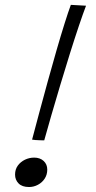

<svg xmlns="http://www.w3.org/2000/svg" viewBox="-20 -756 394 790"><path d="M162 -178.5Q157 -178.5 146.5 -178.8Q136 -179 126 -179.8Q116 -180.5 112 -181.5Q124.5 -229 141.2 -291.2Q158 -353.5 176.2 -420Q194.5 -486.5 212.5 -548.8Q230.5 -611 246 -660.2Q261.5 -709.5 271.5 -736L334 -732.5Q322.5 -702.5 305 -650.8Q287.5 -599 267.5 -535.2Q247.5 -471.5 227.8 -405.5Q208 -339.5 190.8 -280Q173.5 -220.5 162 -178.5ZM99.5 13.5Q71 13.5 56.5 -1.2Q42 -16 42 -37.5Q42 -59 53.2 -74.5Q64.5 -90 82.5 -98.8Q100.5 -107.5 120.5 -107.5Q144.5 -107.5 159.5 -93.8Q174.5 -80 174.5 -58Q174.5 -37.5 164 -21.2Q153.5 -5 136.2 4.2Q119 13.5 99.5 13.5Z"/></svg>

Font: Grandstander Thin ExtraLight
Style: Italic
Weight: 250
Italic angle: -15°
Version: Version 1.200